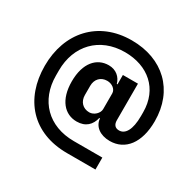

<svg xmlns="http://www.w3.org/2000/svg" viewBox="-174 -906 1252 1225"><g transform="rotate(30 451.5 -294.0)"><path d="M672 121V33H462C274 33 154 -90 154 -272V-310C154 -492 274 -622 462 -622C632 -622 753 -519 753 -348V-320C753 -218 722 -170 677 -170C649 -170 633 -187 633 -220V-489H522V-420H517C505 -464 469 -498 414 -498C326 -498 260 -427 260 -291C260 -155 326 -84 414 -84C480 -84 516 -121 529 -176H534C538 -120 587 -82 659 -82C773 -82 846 -176 846 -335C846 -563 692 -709 462 -709C215 -709 61 -535 61 -291C61 -47 209 121 462 121ZM455 -175C407 -175 376 -209 376 -257V-325C376 -373 407 -407 455 -407C490 -407 522 -384 522 -353V-237C522 -207 489 -175 455 -175Z"/></g></svg>

Font: Braiins Sans
Style: Bold
Weight: 700
Designer: Mike Abbink, Paul van der Laan, Pieter van Rosmalen, Jiri Chlebus, Lubos Buracinsky
Foundry: Bold Monday, Sudetype
Version: Version 1.000;hotconv 1.0.109;makeotfexe 2.5.65596